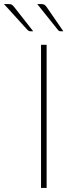

<svg xmlns="http://www.w3.org/2000/svg" viewBox="-90 -923 361 943"><path d="M139 0H111.5V-703H139ZM112 -903Q122 -903 127.5 -900Q133 -897 138 -890L221 -769.5H207.5Q200 -769.5 195 -775.5L93 -903ZM-48 -903Q-38 -903 -32.8 -900.2Q-27.5 -897.5 -21.5 -890L73 -769.5H58.5Q52 -769.5 45.5 -775.5L-70.5 -903Z"/></svg>

Font: Lato ExtraLight
Style: Regular
Weight: 275
Designer: Lukasz Dziedzic with Adam Twardoch and Botio Nikoltchev
Foundry: tyPoland Lukasz Dziedzic
Version: Version 2.015; 2015-08-06; http://www.latofonts.com/